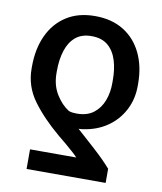

<svg xmlns="http://www.w3.org/2000/svg" viewBox="-83 -620 735 870"><g transform="rotate(10 285.0 -185.0)"><path d="M462.4 183.6H98.6V93.3H311Q304.7 85.4 288.8 71.3Q272.9 57.1 253.7 40.8Q234.4 24.4 217.3 10.7Q139.6 -54.2 90.8 -120.6Q42 -187 42 -268.6V-278.3Q42 -359.4 70.6 -421.1Q99.1 -482.9 153.3 -517.8Q207.5 -552.7 284.7 -552.7Q361.8 -552.7 416.5 -518.8Q471.2 -484.9 500.2 -424.3Q529.3 -363.8 529.3 -284.2V-274.4Q529.3 -212.9 502.9 -162.6Q476.6 -112.3 429.2 -79.6Q381.8 -46.9 317.9 -38.1Q311.5 -37.1 307.9 -36.9Q304.2 -36.6 298.8 -36.6Q318.4 -19 340.6 0.7Q362.8 20.5 385 40.8Q407.2 61 427 80.8Q446.8 100.6 462.4 118.7ZM413.6 -268.6V-278.3Q414.1 -329.6 401.4 -370.8Q388.7 -412.1 360.4 -436.3Q332 -460.4 284.7 -460.4Q239.3 -460.4 211.2 -436.8Q183.1 -413.1 169.9 -371.8Q156.7 -330.6 156.7 -278.3V-268.6Q156.7 -211.9 182.4 -170.7Q208 -129.4 241.7 -108.4Q250 -105.5 258.8 -104.2Q267.6 -103 278.8 -103Q326.2 -103 356 -126Q385.7 -148.9 399.9 -186.8Q414.1 -224.6 413.6 -268.6Z"/></g></svg>

Font: Inter 18pt Medium
Style: Regular
Weight: 500
Designer: Rasmus Andersson
Foundry: rsms
Version: Version 4.001;git-66647c0bb